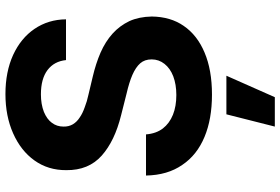

<svg xmlns="http://www.w3.org/2000/svg" viewBox="-180 -597 1015 695"><g transform="rotate(-90 327.5 -249.5)"><path d="M605 -518.1H457.5Q453.1 -561 421.4 -585Q389.6 -608.9 333.5 -608.9Q297.9 -608.9 270 -598.1Q243.2 -586.9 230.5 -569.3Q216.8 -551.3 216.8 -527.3Q216.3 -508.3 225.1 -493.2Q233.9 -478.5 250 -468.3Q264.6 -458 287.1 -450.2Q308.1 -441.9 331.5 -437L397 -421.4Q444.8 -410.2 484.4 -393.1Q524.4 -375.5 553.2 -349.6Q581.5 -324.2 598.6 -288.6Q614.3 -253.9 615.2 -207.5Q614.3 -139.6 581.5 -92.3Q547.9 -43 484.9 -16.6Q421.9 10.3 332.5 10.3Q244.1 10.3 179.7 -16.6Q113.8 -43.9 78.1 -97.2Q41 -150.4 39.6 -228.5H188.5Q191.4 -191.9 210 -167.5Q228.5 -143.6 259.8 -130.9Q290.5 -118.7 331.1 -118.7Q369.1 -118.7 398.9 -129.9Q427.7 -141.1 443.8 -161.6Q460 -182.1 460 -208Q460 -233.4 445.8 -249.5Q431.6 -265.6 403.8 -277.8Q376.5 -289.6 336.4 -298.8L257.3 -318.8Q164.6 -341.8 111.8 -388.7Q58.1 -436.5 59.1 -517.1Q58.6 -582.5 94.2 -632.3Q129.4 -681.6 192.4 -709.5Q254.9 -737.3 334.5 -737.3Q415 -737.3 476.1 -709.5Q537.1 -681.2 570.3 -632.3Q604.5 -582 605 -518.1ZM323.2 237.8H216.8L261.2 62.5H400.9Z"/></g></svg>

Font: My Font
Style: Bold
Weight: 500
Designer: Rasmus Andersson
Foundry: rsms
Version: Version 0.001